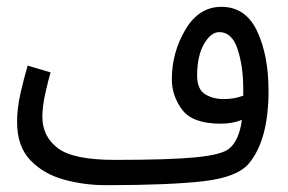

<svg xmlns="http://www.w3.org/2000/svg" viewBox="-20 -521 844 562"><path d="M635 -231Q603 -231 580 -245.5Q557 -260 557 -300Q557 -357 577 -392Q597 -427 622 -427Q659 -427 675.5 -377Q692 -327 692 -261Q692 -250 692 -241Q666 -231 635 -231ZM290 21Q475 21 575 9.5Q675 -2 709 -43Q766 -112 766 -255Q766 -359 732.5 -430Q699 -501 628 -501Q562 -501 522.5 -434Q483 -367 483 -289Q483 -240 513.5 -199.5Q544 -159 626 -159Q660 -159 688 -170Q680 -110 651 -86Q629 -68 553 -60.5Q477 -53 316 -53Q194 -53 149 -87.5Q104 -122 104 -179Q104 -210 113 -249.5Q122 -289 128 -309L61 -329Q50 -292 40 -248Q30 -204 30 -164Q30 -93 68.5 -52.5Q107 -12 166.5 4.5Q226 21 289 21H290Z"/></svg>

Font: Noto Sans Arabic Condensed
Style: Regular
Weight: 400
Width: 3
Designer: Nadine Chahine
Foundry: Monotype Imaging Inc.
Version: 1.001